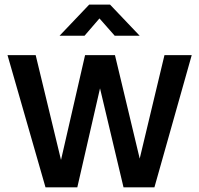

<svg xmlns="http://www.w3.org/2000/svg" viewBox="-20 -802 852 822"><path d="M234.9 -648.9 361.8 -782.2H451.2L578.1 -648.9H471.2L405.8 -723.1L341.8 -648.9ZM174.8 0 12.2 -565.9H132.8L241.2 -117.2L344.2 -565.9H472.2L578.1 -123L684.1 -565.9H800.8L641.1 0H508.8L408.2 -423.8L311 0Z"/></svg>

Font: BDO Grotesk Medium
Style: Regular
Weight: 500
Designer: Deni Anggara
Foundry: Lokal Container
Version: Version 2.000